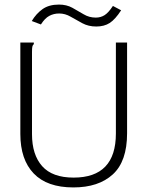

<svg xmlns="http://www.w3.org/2000/svg" viewBox="-20 -809 640 840"><path d="M301 11Q186 11 127.5 -50Q69 -111 69 -223V-623H128V-616Q123 -612 121.5 -605Q120 -598 120 -581V-222Q120 -132 164.5 -82Q209 -32 302 -32Q487 -32 487 -225V-623H536V-226Q536 -103 473.5 -46Q411 11 301 11ZM474 -783 510 -764Q484 -724 460 -708.5Q436 -693 401 -693Q367 -693 340 -707.5Q313 -722 289 -736Q265 -750 239 -750Q215 -750 195.5 -739.5Q176 -729 159 -702L119 -717Q138 -749 166 -769Q194 -789 238 -789Q271 -789 296.5 -775Q322 -761 346 -746.5Q370 -732 399 -732Q421 -732 438 -743Q455 -754 474 -783Z"/></svg>

Font: Inconsolata Expanded Light
Style: Regular
Weight: 300
Width: 7
Monospace: yes
Designer: Raph Levien, Cyreal, Brenton Simpson
Foundry: Raph Levien, Cyreal, Google
Version: Version 3.001; ttfautohint (v1.8.2.53-6de2)